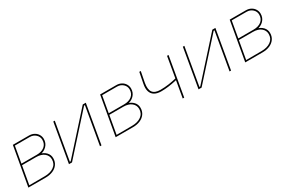

<svg xmlns="http://www.w3.org/2000/svg" viewBox="74 -1375 3302 2229"><g transform="rotate(-30 1724.5 -260.0)"><path d="M141 -520H358Q395 -520 424.5 -504Q454 -488 470.5 -460.5Q487 -433 487 -401Q487 -345 450 -307.5Q413 -270 356 -263V-275Q410 -262 440 -229.5Q470 -197 470 -152Q470 -105 445.5 -70.5Q421 -36 378.5 -18Q336 0 282 0H49ZM59 -18 278 -19Q355 -19 402.5 -53Q450 -87 450 -149Q450 -198 411 -230Q372 -262 303 -262H109L112 -281H323Q389 -281 428 -312.5Q467 -344 467 -400Q467 -442 435 -471.5Q403 -501 355 -501H147L159 -512L70 -7Z M683 -520H703L616 -19H627L1078 -520H1119L1029 0H1009L1096 -501H1085L634 0H593Z M1311 -520H1528Q1565 -520 1594.5 -504Q1624 -488 1640.5 -460.5Q1657 -433 1657 -401Q1657 -345 1620 -307.5Q1583 -270 1526 -263V-275Q1580 -262 1610 -229.5Q1640 -197 1640 -152Q1640 -105 1615.5 -70.5Q1591 -36 1548.5 -18Q1506 0 1452 0H1219ZM1229 -18 1448 -19Q1525 -19 1572.5 -53Q1620 -87 1620 -149Q1620 -198 1581 -230Q1542 -262 1473 -262H1279L1282 -281H1493Q1559 -281 1598 -312.5Q1637 -344 1637 -400Q1637 -442 1605 -471.5Q1573 -501 1525 -501H1317L1329 -512L1240 -7Z M1808 -377 1836 -520H1856L1828 -376Q1814 -294 1842.5 -255Q1871 -216 1946 -216Q2001 -216 2058.5 -224Q2116 -232 2169 -246L2166 -226Q2154 -223 2142 -220Q2093 -209 2043.5 -202.5Q1994 -196 1946 -196Q1891 -196 1856 -216.5Q1821 -237 1808.5 -277.5Q1796 -318 1808 -377ZM2208 -520H2228L2138 0H2118Z M2420 -520H2440L2353 -19H2364L2815 -520H2856L2766 0H2746L2833 -501H2822L2371 0H2330Z M3048 -520H3265Q3302 -520 3331.5 -504Q3361 -488 3377.5 -460.5Q3394 -433 3394 -401Q3394 -345 3357 -307.5Q3320 -270 3263 -263V-275Q3317 -262 3347 -229.5Q3377 -197 3377 -152Q3377 -105 3352.5 -70.5Q3328 -36 3285.5 -18Q3243 0 3189 0H2956ZM2966 -18 3185 -19Q3262 -19 3309.5 -53Q3357 -87 3357 -149Q3357 -198 3318 -230Q3279 -262 3210 -262H3016L3019 -281H3230Q3296 -281 3335 -312.5Q3374 -344 3374 -400Q3374 -442 3342 -471.5Q3310 -501 3262 -501H3054L3066 -512L2977 -7Z"/></g></svg>

Font: Fixel Italic Variable 20240409 Display Thin
Style: Italic
Weight: 100
Italic angle: -10°
Designer: AlfaBravo + MacPaw
Foundry: Kyrylo Tkachov, Marchela Mozhyna, Serhii Makarenko, Maria Weinstein, Zakhar Kryvoshyya
Version: Version 1.211;Glyphs 3.2 (3225)